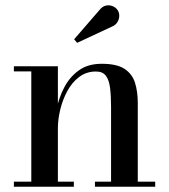

<svg xmlns="http://www.w3.org/2000/svg" viewBox="-20 -713 644 733"><path d="M201 -460V-19.5H262V0H33V-19.5H99.5V-440.5H33V-460ZM506 -319.5V-19.5H572.5V0H342.5V-19.5H404V-305Q404 -347 400.2 -377.2Q396.5 -407.5 384.2 -423.8Q372 -440 346.5 -440Q309.5 -440 282 -419Q254.5 -398 236.8 -365Q219 -332 210 -294.5Q201 -257 201 -224L188 -222Q188 -256 196.5 -298.2Q205 -340.5 225.5 -379.8Q246 -419 280.8 -444.2Q315.5 -469.5 368.5 -469.5Q426 -469.5 455.5 -450Q485 -430.5 495.5 -396.8Q506 -363 506 -319.5ZM274.5 -549.5 263 -563 360 -675Q371 -689 385 -691.8Q399 -694.5 411.2 -689Q423.5 -683.5 429.5 -673.5Q436 -663.5 435.2 -650.5Q434.5 -637.5 427.2 -627Q420 -616.5 407.5 -611.5Z"/></svg>

Font: Bodoni Moda 11pt Medium
Style: Regular
Weight: 500
Designer: Owen Earl
Foundry: indestructible type
Version: Version 2.004